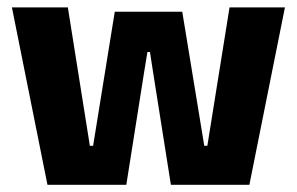

<svg xmlns="http://www.w3.org/2000/svg" viewBox="-20 -512 822 532"><path d="M330 0H111.5L13 -491.5H168L229 -108H238L298 -479.5H485L546 -108H554.5L616 -491.5H769.5L671 0H453.5L404 -313L395.5 -368H388.5L379.5 -313Z"/></svg>

Font: Anek Kannada
Style: Bold
Weight: 700
Version: Version 1.003